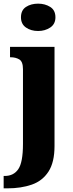

<svg xmlns="http://www.w3.org/2000/svg" viewBox="-43 -793 398 1053"><path d="M166 -623Q127 -623 99.5 -642Q72 -661 72 -698Q72 -737 99.5 -755Q127 -773 166 -773Q204 -773 232.5 -755Q261 -737 261 -698Q261 -661 232.5 -642Q204 -623 166 -623ZM-23 240V172H-17Q32 172 57.5 134.5Q83 97 83 -4V-413Q83 -455 63 -467Q43 -479 15 -479H12V-536H256V8Q256 97 223 148Q190 199 131.5 219.5Q73 240 -3 240Z"/></svg>

Font: Noto Serif Tamil Condensed Black
Style: Italic
Weight: 900
Width: 3
Italic angle: -12°
Designer: Indian Type Foundry, Tom Grace, and the Monotype Design Team
Foundry: Monotype Imaging Inc.
Version: Version 2.003; ttfautohint (v1.8.4.7-5d5b)